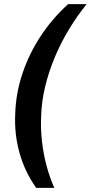

<svg xmlns="http://www.w3.org/2000/svg" viewBox="-20 -755 441 933"><path d="M156 158Q101 81 75 -11.5Q49 -104 54 -203Q57 -301 88.5 -396Q120 -491 176 -577Q232 -663 311 -735H401Q355 -678 315.5 -613Q276 -548 246.5 -477.5Q217 -407 199.5 -334.5Q182 -262 180 -191Q177 -130 184 -68Q191 -6 206.5 51.5Q222 109 244 158Z"/></svg>

Font: Archivo SemiBold
Style: Bold Italic
Weight: 700
Italic angle: -10°
Version: Version 2.001